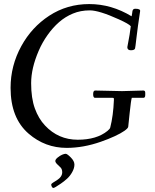

<svg xmlns="http://www.w3.org/2000/svg" viewBox="-20 -698 761 944"><path d="M259 188.5Q285.9 171.6 285.9 148.9Q285.9 133.5 277.3 125Q268.8 116.5 263.9 112.1Q252 101.3 252 93.6Q252 85.9 263.1 76.8Q274.2 67.6 285 62.9Q295.9 58.1 303 58.1Q310.1 58.1 328 76Q345.9 94 345.9 111.2Q345.9 128.4 335.3 147.7Q324.7 167 309.8 180.5Q294.9 194.1 279.1 204.8Q248 226.1 242.9 226.1Q237.8 226.1 234.9 220.2Q231.9 214.4 231.9 209.8Q231.9 205.3 240.4 200.1Q248.8 194.8 259 188.5ZM606 -466.1Q619.6 -535.2 623 -569.1Q614.3 -580.3 564 -603Q467 -647 421.5 -647Q376 -647 338.4 -631.3Q300.8 -615.7 270.3 -589Q239.7 -562.3 213.9 -525.9Q188 -489.5 170.4 -448.7Q133.1 -362.5 133.1 -288.9Q133.1 -215.3 151.4 -164.8Q169.7 -114.3 201.2 -81.1Q266.8 -11 362.1 -11Q455.3 -11 508.5 -54.4Q520.5 -64.2 522 -71Q536.9 -128.9 540 -206.1V-212.4Q540 -217 533.9 -217H447Q438 -217 438 -235Q438 -252.9 448 -252.9L580.1 -250L685.1 -252.9Q694.1 -252.9 694.1 -241.5V-231Q694.1 -217 685.1 -217H627.9Q624 -204.6 617.6 -143.3Q611.1 -82 610.4 -74.7Q609.6 -67.4 592 -54.9Q574.5 -42.5 543.6 -28.2Q512.7 -13.9 475.6 -1Q389.4 29.1 308.1 29.1Q201.9 29.1 121.1 -40.5Q32 -117.2 32 -266.1Q32 -375.2 85 -471.7Q135.7 -564.2 221.9 -620.6Q309.8 -678 418.8 -678Q527.8 -678 627 -617.9Q628.4 -622.3 629.4 -630.2Q630.4 -638.2 631.1 -642.8Q633.1 -655 645 -655Q671.1 -655 668.9 -643.1Q656.7 -562.7 651 -512.8Q645.3 -462.9 644 -459.7Q641.1 -450.9 623.5 -450.9Q606 -450.9 606 -466.1Z"/></svg>

Font: Fanwood Text
Style: Italic
Weight: 400
Italic angle: -9°
Version: Version 1.101